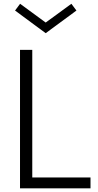

<svg xmlns="http://www.w3.org/2000/svg" viewBox="-20 -1020 530 1040"><path d="M470.2 0H88.4V-750H154.8V-58.6H470.2ZM394 -962.9 227.5 -840.3 61.5 -962.9 88.9 -999.5 227.5 -897.9 366.7 -999.5Z"/></svg>

Font: Spartan MB
Style: Regular
Weight: 400
Designer: Matt Bailey, Mirko Velimirovic
Foundry: Matt Bailey
Version: Version 1.005